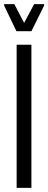

<svg xmlns="http://www.w3.org/2000/svg" viewBox="-32 -903 232 923"><path d="M48 0V-688H119V0ZM47 -753 -12 -876V-883H37L84 -793L132 -883H180V-876L119 -753Z"/></svg>

Font: Saira UltraCondensed Medium
Style: Regular
Weight: 500
Width: 1
Designer: Hector Gatti with collaboration of the Omnibus-Type team
Foundry: Omnibus-Type
Version: Version 1.101